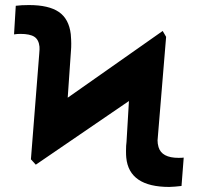

<svg xmlns="http://www.w3.org/2000/svg" viewBox="-20 -737 788 767"><path d="M103.5 -100.6 136.7 -521.5Q138.7 -542.5 137.7 -550.8Q134.8 -578.6 117.2 -590.1Q99.6 -601.6 61.5 -601.6Q47.9 -601.6 36.1 -599.6L43 -713.9Q64.9 -716.8 95.7 -716.8Q174.8 -716.8 215.1 -689.2Q255.4 -661.6 262.7 -600.6Q264.6 -577.1 264.6 -563.5Q264.6 -545.9 263.7 -537.1L250.5 -346.7L629.9 -613.3L643.6 -589.8L611.3 -199.2Q609.4 -181.6 609.4 -175.8Q609.4 -163.1 613.3 -149.4Q626 -106.4 693.4 -106.4Q707 -106.4 713.9 -107.4L705.1 5.9Q693.8 7.3 679.4 8.5Q665 9.8 656.2 9.8Q495.6 9.8 484.4 -107.4Q483.4 -116.2 483.4 -133.8Q483.4 -157.2 485.4 -169.9L495.1 -333.5L123 -79.1Z"/></svg>

Font: Pretendard GOV ExtraBold
Style: Regular
Weight: 800
Designer: Base glyphs from Inter by Rasmus Andersson; Hangeul glyphs from Noto Sans CJK(Source Han Sans) by Jang Soo-young and Kan
Foundry: Kil Hyung-jin
Version: Version 1.309